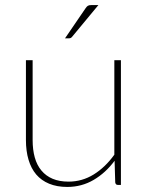

<svg xmlns="http://www.w3.org/2000/svg" viewBox="-20 -731 585 759"><path d="M82.5 0ZM109 -493V-177.5Q109 -139 117.5 -108.5Q126 -78 143.8 -56.8Q161.5 -35.5 188.2 -24.2Q215 -13 251 -13Q304.5 -13 350.2 -41.2Q396 -69.5 432 -119.5V-493H458V0H446Q437 0 435.5 -10L433 -95.5Q398 -48 350.5 -20Q303 8 246 8Q205 8 174.2 -4.8Q143.5 -17.5 123.2 -41.2Q103 -65 92.8 -99.5Q82.5 -134 82.5 -177.5V-493ZM369 -711 265 -585.5Q260.5 -579.5 253 -579.5H237L318 -698Q323 -705.5 327.5 -708.2Q332 -711 342 -711Z"/></svg>

Font: Lato Thin
Style: Regular
Weight: 200
Designer: Lukasz Dziedzic
Foundry: tyPoland Lukasz Dziedzic
Version: Version 2.007; 2014-02-27